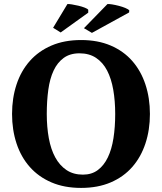

<svg xmlns="http://www.w3.org/2000/svg" viewBox="-20 -908 794 940"><path d="M39 0ZM39 -350Q39 -428 61 -494.5Q83 -561 126 -609.5Q169 -658 232 -685Q295 -712 377 -712Q459 -712 522 -685Q585 -658 627.5 -609.5Q670 -561 692 -494.5Q714 -428 714 -350Q714 -272 692 -205.5Q670 -139 627.5 -90.5Q585 -42 522 -15Q459 12 377 12Q295 12 232 -15Q169 -42 126 -90.5Q83 -139 61 -205.5Q39 -272 39 -350ZM209 -350Q209 -286 219 -231.5Q229 -177 250.5 -137.5Q272 -98 305.5 -75.5Q339 -53 386 -53Q429 -53 459 -75.5Q489 -98 508 -137.5Q527 -177 535.5 -231.5Q544 -286 544 -350Q544 -414 534.5 -468.5Q525 -523 504.5 -562.5Q484 -602 450.5 -624.5Q417 -647 369 -647Q323 -647 292 -624.5Q261 -602 242.5 -562.5Q224 -523 216.5 -468.5Q209 -414 209 -350ZM310 -888Q316 -889 331.5 -886.5Q347 -884 364 -880Q381 -876 395 -870.5Q409 -865 412 -860V-846L277 -749L240 -772ZM506 -888Q513 -889 528.5 -886.5Q544 -884 561.5 -879.5Q579 -875 593.5 -869Q608 -863 613 -857L612 -847L430 -747L391 -770Z"/></svg>

Font: PT Serif
Style: Bold
Weight: 700
Designer: A.Korolkova, O.Umpeleva, V.Yefimov
Foundry: ParaType Ltd
Version: Version 1.000W OFL; ttfautohint (v1.6)